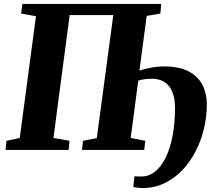

<svg xmlns="http://www.w3.org/2000/svg" viewBox="-20 -763 1088 977"><path d="M705.5 194Q696 194 680.8 192.2Q665.5 190.5 658.5 188L664 134Q671 134.5 680.8 134.8Q690.5 135 700.5 135Q738.5 135 769.8 109.5Q801 84 823.5 37.8Q846 -8.5 858.2 -72.2Q870.5 -136 870.5 -212.5Q870.5 -262 857 -295.2Q843.5 -328.5 817 -345.5Q790.5 -362.5 752.5 -362.5Q738 -362.5 725.8 -361.2Q713.5 -360 703 -357.8Q692.5 -355.5 683.5 -352.5L645 -61L719.5 -46.5L714 0H397L402.5 -46.5L472.5 -60L556.5 -686.5H334.5L252 -61L333.5 -46.5L329.5 0H8L13 -46.5L80.5 -61L163 -680.5L87.5 -694L94 -743H800.5L796 -694L726.5 -682L689.5 -403.5Q710.5 -410.5 731.5 -415.2Q752.5 -420 773 -422.5Q793.5 -425 813.5 -425Q893 -425 941 -399.2Q989 -373.5 1010.8 -330Q1032.5 -286.5 1032.5 -232Q1032.5 -167.5 1017.2 -105.5Q1002 -43.5 973.5 10.8Q945 65 904.8 106Q864.5 147 814.2 170.5Q764 194 705.5 194Z"/></svg>

Font: Merriweather 36pt Black
Style: Italic
Weight: 900
Italic angle: -7.8°
Version: Version 2.101